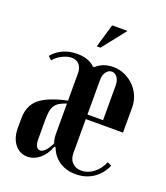

<svg xmlns="http://www.w3.org/2000/svg" viewBox="-129 -769 751 868"><g transform="rotate(20 247.0 -335.5)"><path d="M190 -424Q190 -450 176.5 -465Q163 -480 140 -480Q119 -480 94.5 -467.5Q70 -455 56 -437L39 -452Q59 -477 89.5 -491Q120 -505 158 -505Q213 -505 243 -475H250Q282 -505 331 -505Q360 -505 386 -493.5Q412 -482 431.5 -462.5Q451 -443 462 -417Q473 -391 473 -362V-241H294V-77Q294 -48 310.5 -31.5Q327 -15 354 -15Q385 -15 412.5 -36Q440 -57 454 -92L474 -82Q455 -39 419 -15Q383 9 335 9Q290 9 257 -13Q224 -35 209 -75H203Q189 -36 162 -13.5Q135 9 103 9Q66 9 42.5 -20.5Q19 -50 19 -98V-143Q19 -205 58 -238.5Q97 -272 190 -292ZM294 -430V-263H369V-430Q369 -453 358.5 -468Q348 -483 332 -483Q316 -483 305 -468Q294 -453 294 -430ZM148 -37Q160 -37 173.5 -51.5Q187 -66 197 -89Q190 -109 190 -132V-278Q169 -271 156 -263Q143 -255 135.5 -243Q128 -231 125.5 -215Q123 -199 123 -176V-82Q123 -61 129.5 -49Q136 -37 148 -37ZM228 -567 261 -680H335L246 -567Z"/></g></svg>

Font: Moniqa Extra Bold Narrow Heading
Style: Regular
Weight: 800
Width: 4
Designer: Rajesh Rajput
Foundry: Rajesh Rajput
Version: Version 1.000;December 15, 2022;FontCreator 14.0.0.2794 32-b